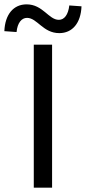

<svg xmlns="http://www.w3.org/2000/svg" viewBox="-65 -861 394 881"><path d="M90 0H174V-656H90ZM207 -709C267 -709 306 -755 309 -832L253 -836C248 -793 230 -770 205 -770C158 -770 132 -841 57 -841C-3 -841 -42 -795 -45 -718L11 -714C15 -756 34 -779 59 -779C106 -779 132 -709 207 -709Z"/></svg>

Font: DAIFUKU Sans
Style: Regular
Weight: 400
Designer: Original font ‘Source Han Sans JP’ : Paul D. Hunt
Foundry: Daifuku
Version: Version 1.000